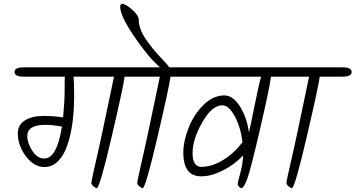

<svg xmlns="http://www.w3.org/2000/svg" viewBox="-20 -984 1837 992"><path d="M102 -636H742Q789 -636 789 -612Q789 -588 742 -588H624Q618 -539 556.5 -275.5Q495 -12 480 -12Q474 -12 463 -21.5Q452 -31 452 -38.5Q452 -46 461 -86.5Q470 -127 486 -197Q502 -267 535 -426Q568 -585 569 -588H360Q363 -564 363 -487.5Q363 -411 354 -346.5Q345 -282 327 -231Q309 -180 279 -150.5Q249 -121 210 -121Q155 -121 113.5 -177Q72 -233 72 -294Q72 -339 109 -362Q146 -385 204.5 -385Q263 -385 306 -377Q314 -460 314 -519.5Q314 -579 315 -588H102Q55 -588 55 -612Q55 -636 102 -636ZM209 -165Q274 -165 300 -330Q251 -339 214 -339Q121 -339 121 -281Q121 -244 147 -204.5Q173 -165 209 -165Z M979 -636Q1026 -636 1026 -612Q1026 -588 979 -588H861Q855 -539 793.5 -275.5Q732 -12 717 -12Q711 -12 700 -21.5Q689 -31 689 -38.5Q689 -46 698 -86.5Q707 -127 723 -197Q739 -267 772 -426Q805 -585 806 -588H682Q635 -588 635 -612Q635 -636 682 -636H807Q748 -686 674.5 -794Q601 -902 601 -948Q601 -964 611 -964Q629 -964 663 -934Q697 -904 697 -881Q697 -836 731.5 -784.5Q766 -733 807.5 -690Q849 -647 854 -636Z M975 -636H1497Q1544 -636 1544 -612Q1544 -588 1497 -588H1380Q1375 -539 1324 -319Q1273 -99 1256 -56Q1239 -13 1228 -12Q1222 -12 1215 -19Q1208 -26 1208 -33.5Q1208 -41 1221 -87.5Q1234 -134 1236 -181Q1191 -133 1131 -103Q1071 -73 1021 -73Q971 -73 949 -105Q927 -137 927 -195Q927 -253 954 -322.5Q981 -392 1031 -441.5Q1081 -491 1139 -491Q1184 -491 1220 -433.5Q1256 -376 1266 -300Q1273 -326 1295 -436.5Q1317 -547 1329 -588H975Q928 -588 928 -612Q928 -636 975 -636ZM1020 -122Q1076 -122 1134 -158Q1192 -194 1233 -250Q1223 -328 1192.5 -384Q1162 -440 1129 -440Q1075 -440 1025 -352Q975 -264 975 -193Q975 -122 1020 -122Z M1453 -636H1750Q1797 -636 1797 -612Q1797 -588 1750 -588H1632Q1626 -539 1564.5 -275.5Q1503 -12 1488 -12Q1482 -12 1471 -21.5Q1460 -31 1460 -38.5Q1460 -46 1469 -86.5Q1478 -127 1494 -197Q1510 -267 1543 -426Q1576 -585 1577 -588H1453Q1406 -588 1406 -612Q1406 -636 1453 -636Z"/></svg>

Font: Kalam Light
Style: Regular
Weight: 300
Version: Version 2.001;PS 1.0;hotconv 1.0.79;makeotf.lib2.5.61930; tt